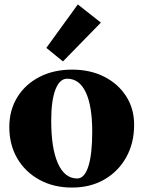

<svg xmlns="http://www.w3.org/2000/svg" viewBox="-20 -830 647 866"><path d="M305 16Q222 16 158 -19Q94 -54 58 -115.5Q22 -177 22 -257Q22 -333 58 -391.5Q94 -450 158 -483Q222 -516 305 -516Q387 -516 450 -484Q513 -452 549 -396Q585 -340 585 -267Q585 -184 549 -120Q513 -56 450 -20Q387 16 305 16ZM328 -25Q361 -25 378.5 -79.5Q396 -134 396 -236Q396 -352 367 -413.5Q338 -475 283 -475Q249 -475 230 -426Q211 -377 211 -285Q211 -160 241.5 -92.5Q272 -25 328 -25ZM264 -553 189 -614 331 -810 435 -728Z"/></svg>

Font: Wittgenstein Black
Style: Regular
Weight: 900
Designer: Jörg Drees
Foundry: Jörg Drees
Version: Version 1.303; ttfautohint (v1.8.4.7-5d5b)